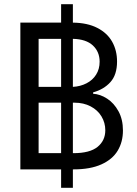

<svg xmlns="http://www.w3.org/2000/svg" viewBox="-20 -816 659 925"><path d="M274.4 0H78.1V-707H274.4V-795.9H331.1V-707Q401.4 -706.1 449.2 -681.4Q497.1 -656.7 520.5 -614.7Q543.9 -572.8 543.9 -519.5Q543.9 -456.1 512.2 -420.7Q480.5 -385.3 428.7 -371.1V-364.3Q462.9 -362.3 496.1 -340.8Q529.3 -319.3 550.8 -280Q572.3 -240.7 572.3 -187.5Q572.3 -132.3 547.1 -90.3Q522 -48.3 468.8 -24.2Q415.5 0 335 0H331.1V88.9H274.4ZM487.3 -188.5Q487.3 -224.6 469 -255.1Q450.7 -285.6 416.7 -303.5Q382.8 -321.3 338.9 -321.3H331.1V-78.1H334Q412.6 -78.1 450 -108.4Q487.3 -138.7 487.3 -188.5ZM274.4 -78.1V-321.3H166V-78.1ZM274.4 -397.5V-628.9H166V-397.5ZM460 -518.6Q460 -566.4 427.5 -596.9Q395 -627.4 331.1 -628.9V-397.5Q367.2 -399.4 396.7 -414.6Q426.3 -429.7 443.1 -456.5Q460 -483.4 460 -518.6Z"/></svg>

Font: Pretendard
Style: Regular
Weight: 400
Designer: Base glyphs from Inter by Rasmus Andersson; Hangeul glyphs from Noto Sans CJK(Source Han Sans) by Jang Soo-young and Kan
Foundry: Kil Hyung-jin
Version: Version 1.309